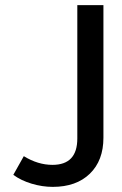

<svg xmlns="http://www.w3.org/2000/svg" viewBox="-20 -720 478 750"><path d="M32 -37 73 -110Q128 -76 185 -76Q282 -76 282 -179V-700H384V-182Q384 -93 331 -41.5Q278 10 186 10Q145 10 103.5 -2.5Q62 -15 32 -37Z"/></svg>

Font: Niramit Medium
Style: Regular
Weight: 500
Designer: Katatrad Aksorn Co.,Ltd.
Foundry: Cadson Demak Co.,Ltd.
Version: Version 1.000; ttfautohint (v1.6)